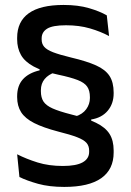

<svg xmlns="http://www.w3.org/2000/svg" viewBox="-20 -670 516 756"><path d="M276 -211Q305 -220 319.5 -240Q334 -260 334 -284V-287.5Q334 -313.5 323.2 -329Q312.5 -344.5 285.5 -355Q258.5 -365.5 209 -376Q148 -389 112.8 -408Q77.5 -427 62.5 -453.8Q47.5 -480.5 47.5 -515.5V-521Q47.5 -585 93.2 -617.8Q139 -650.5 230 -650.5Q287.5 -650.5 330.2 -638Q373 -625.5 400.5 -609.5L409.5 -528Q376 -546 334 -558.2Q292 -570.5 240 -570.5Q187 -570.5 165.5 -557Q144 -543.5 144 -519V-514Q144 -497.5 154 -485.8Q164 -474 189.2 -464.2Q214.5 -454.5 260 -443.5Q321.5 -429 358.2 -412.5Q395 -396 411.2 -371Q427.5 -346 427.5 -305.5V-302.5Q427.5 -261.5 404 -233.8Q380.5 -206 339 -199.5L339.5 -183ZM197 -385.5Q170.5 -376.5 155.8 -358.8Q141 -341 141 -315V-310.5Q141 -286 151.2 -270.2Q161.5 -254.5 187.2 -243Q213 -231.5 260 -219.5Q321.5 -204.5 358.2 -186.5Q395 -168.5 411.2 -142.8Q427.5 -117 427.5 -77.5V-69.5Q427.5 -3 378.8 31.5Q330 66 233 66Q174 66 130 53.8Q86 41.5 56.5 27L47.5 -62.5Q84 -44 128.2 -30.2Q172.5 -16.5 227.5 -16.5Q280 -16.5 305.5 -30.8Q331 -45 331 -72V-77Q331 -95.5 320.5 -107.5Q310 -119.5 283.5 -129.8Q257 -140 209 -152Q150 -167.5 114.5 -185.5Q79 -203.5 63.2 -228.2Q47.5 -253 47.5 -287.5V-291Q47.5 -332.5 70.2 -357.8Q93 -383 136 -393L135.5 -408.5Z"/></svg>

Font: Anek Tamil Medium
Style: Regular
Weight: 500
Designer: Aadarsh Rajan (Tamil), Yesha Goshar (Latin)
Foundry: Ek Type
Version: Version 1.003